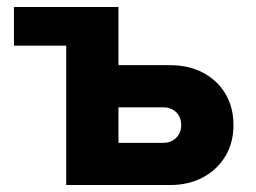

<svg xmlns="http://www.w3.org/2000/svg" viewBox="-20 -531 735 551"><path d="M170 0V-400H20V-511H320V-344H468Q522 -344 563 -322.2Q604 -300.5 627 -261.8Q650 -223 650 -172Q650 -121.5 626.8 -82.8Q603.5 -44 562.5 -22Q521.5 0 468 0ZM320 -121H448Q471.5 -121 485.8 -135.8Q500 -150.5 500 -172Q500 -194.5 485.8 -208.8Q471.5 -223 448 -223H320Z"/></svg>

Font: Overpass Black
Style: Regular
Weight: 900
Designer: Delve Withrington, Dave Bailey, Thomas Jockin
Foundry: Delve Fonts LLC
Version: Version 4.000; ttfautohint (v1.8.3)